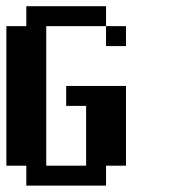

<svg xmlns="http://www.w3.org/2000/svg" viewBox="-20 -582 540 602"><path d="M312.5 0V-62.5H375V-312.5H187.5V-250H250V-62.5H125V-500H312.5V-562.5H62.5V-500H0V-62.5H62.5V0ZM375 -437.5V-500H312.5V-437.5Z"/></svg>

Font: Chicago Kare
Style: Regular
Weight: 400
Designer: Duane King
Version: Version 1.001;hotconv 1.0.109;makeotfexe 2.5.65596